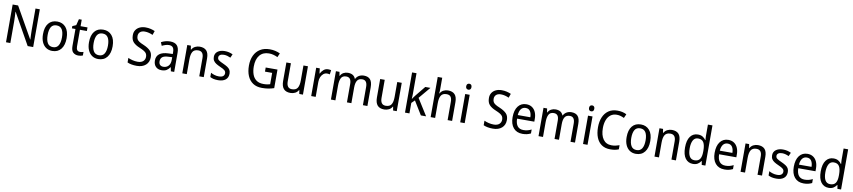

<svg xmlns="http://www.w3.org/2000/svg" viewBox="31 -2163 15896 3576"><g transform="rotate(10 7979.0 -375.0)"><path d="M602 0H498L167 -589H163Q165 -552 167.5 -505.5Q170 -459 170 -413V0H88V-714H191L522 -130H526Q524 -161 522 -211Q520 -261 520 -302V-714H602Z M1187 -269Q1187 -139 1128 -64.5Q1069 10 962 10Q895 10 845 -23.5Q795 -57 767.5 -119.5Q740 -182 740 -269Q740 -402 798.5 -474Q857 -546 964 -546Q1065 -546 1126 -474.5Q1187 -403 1187 -269ZM828 -269Q828 -171 860.5 -116.5Q893 -62 964 -62Q1033 -62 1066 -116Q1099 -170 1099 -269Q1099 -367 1066 -420Q1033 -473 963 -473Q892 -473 860 -420Q828 -367 828 -269Z M1475 -62Q1492 -62 1510 -65Q1528 -68 1541 -73V-6Q1507 10 1456 10Q1397 10 1358 -24.5Q1319 -59 1319 -148V-468H1252V-511L1321 -541L1351 -659H1404V-536H1535V-468H1404V-153Q1404 -62 1475 -62Z M2057 -269Q2057 -139 1998 -64.5Q1939 10 1832 10Q1765 10 1715 -23.5Q1665 -57 1637.5 -119.5Q1610 -182 1610 -269Q1610 -402 1668.5 -474Q1727 -546 1834 -546Q1935 -546 1996 -474.5Q2057 -403 2057 -269ZM1698 -269Q1698 -171 1730.5 -116.5Q1763 -62 1834 -62Q1903 -62 1936 -116Q1969 -170 1969 -269Q1969 -367 1936 -420Q1903 -473 1833 -473Q1762 -473 1730 -420Q1698 -367 1698 -269Z M2792 -193Q2792 -99 2729.5 -44.5Q2667 10 2562 10Q2508 10 2462 1.5Q2416 -7 2383 -23V-109Q2418 -92 2466.5 -80Q2515 -68 2563 -68Q2632 -68 2668 -100.5Q2704 -133 2704 -185Q2704 -220 2690.5 -244Q2677 -268 2645 -288Q2613 -308 2558 -331Q2476 -364 2433.5 -410Q2391 -456 2391 -540Q2390 -596 2417 -637.5Q2444 -679 2492 -701.5Q2540 -724 2602 -724Q2654 -724 2699 -713Q2744 -702 2779 -686L2752 -609Q2717 -625 2679 -635Q2641 -645 2601 -645Q2542 -645 2511 -616Q2480 -587 2480 -541Q2480 -504 2493 -480.5Q2506 -457 2536.5 -437.5Q2567 -418 2619 -397Q2704 -361 2748 -316Q2792 -271 2792 -193Z M3097 -546Q3186 -546 3227.5 -501Q3269 -456 3269 -364V0H3206L3191 -75H3188Q3158 -32 3122.5 -11Q3087 10 3029 10Q2960 10 2919 -32Q2878 -74 2878 -149Q2878 -229 2934.5 -273Q2991 -317 3105 -321L3185 -324V-357Q3185 -422 3160.5 -449Q3136 -476 3089 -476Q3054 -476 3020.5 -465Q2987 -454 2956 -438L2929 -502Q2963 -521 3006 -533.5Q3049 -546 3097 -546ZM3117 -260Q3034 -257 3000 -229Q2966 -201 2966 -149Q2966 -103 2989.5 -81Q3013 -59 3052 -59Q3110 -59 3147.5 -98Q3185 -137 3185 -213V-263Z M3657 -546Q3742 -546 3785 -500Q3828 -454 3828 -355V0H3743V-345Q3743 -473 3642 -473Q3567 -473 3537 -424.5Q3507 -376 3507 -278V0H3422V-536H3490L3502 -463H3507Q3530 -505 3570.5 -525.5Q3611 -546 3657 -546Z M4290 -147Q4290 -70 4239 -30Q4188 10 4099 10Q4050 10 4013 1.5Q3976 -7 3948 -23V-104Q3976 -87 4016.5 -74.5Q4057 -62 4099 -62Q4155 -62 4181 -83Q4207 -104 4207 -140Q4207 -171 4183.5 -193Q4160 -215 4094 -243Q4048 -263 4015.5 -284Q3983 -305 3965 -333.5Q3947 -362 3947 -405Q3947 -471 3997.5 -508.5Q4048 -546 4130 -546Q4173 -546 4211 -537Q4249 -528 4283 -511L4253 -443Q4224 -457 4192 -466Q4160 -475 4126 -475Q4080 -475 4054.5 -457Q4029 -439 4029 -409Q4029 -375 4055.5 -355.5Q4082 -336 4148 -307Q4192 -287 4224 -266.5Q4256 -246 4273 -217.5Q4290 -189 4290 -147Z M4933 -377H5156V-26Q5103 -8 5048.5 1Q4994 10 4929 10Q4826 10 4757.5 -36Q4689 -82 4654 -164.5Q4619 -247 4619 -358Q4619 -467 4657.5 -549.5Q4696 -632 4770.5 -678Q4845 -724 4952 -724Q5007 -724 5056 -712.5Q5105 -701 5147 -681L5114 -605Q5078 -623 5036 -634.5Q4994 -646 4950 -646Q4836 -646 4773.5 -570Q4711 -494 4711 -357Q4711 -273 4734.5 -207.5Q4758 -142 4809.5 -104.5Q4861 -67 4945 -67Q4985 -67 5014.5 -72Q5044 -77 5069 -84V-299H4933Z M5704 -536V0H5635L5623 -71H5618Q5595 -30 5555 -10Q5515 10 5468 10Q5380 10 5338 -39Q5296 -88 5296 -186V-536H5382V-195Q5382 -63 5482 -63Q5559 -63 5589 -111.5Q5619 -160 5619 -255V-536Z M6085 -546Q6099 -546 6114 -544.5Q6129 -543 6142 -540L6131 -458Q6107 -465 6079 -465Q6043 -465 6012.5 -442Q5982 -419 5963.5 -378Q5945 -337 5945 -284V0H5860V-536H5928L5939 -441H5943Q5966 -486 6001.5 -516Q6037 -546 6085 -546Z M6762 -546Q6843 -546 6883 -499.5Q6923 -453 6923 -353V0H6838V-345Q6838 -473 6744 -473Q6677 -473 6648.5 -427.5Q6620 -382 6620 -296V0H6536V-346Q6536 -411 6512.5 -442Q6489 -473 6441 -473Q6370 -473 6344 -421.5Q6318 -370 6318 -279V0H6233V-536H6301L6313 -463H6318Q6339 -505 6377 -525.5Q6415 -546 6460 -546Q6572 -546 6604 -458H6609Q6633 -503 6673 -524.5Q6713 -546 6762 -546Z M7478 -536V0H7409L7397 -71H7392Q7369 -30 7329 -10Q7289 10 7242 10Q7154 10 7112 -39Q7070 -88 7070 -186V-536H7156V-195Q7156 -63 7256 -63Q7333 -63 7363 -111.5Q7393 -160 7393 -255V-536Z M7718 -370Q7718 -350 7716.5 -324Q7715 -298 7714 -276H7718Q7727 -290 7743 -312Q7759 -334 7771 -349L7923 -536H8021L7835 -315L8033 0H7934L7777 -256L7718 -198V0H7634V-760H7718Z M8204 -540Q8204 -498 8199 -463H8205Q8226 -504 8266 -525Q8306 -546 8353 -546Q8440 -546 8482.5 -499Q8525 -452 8525 -355V0H8440V-345Q8440 -410 8416 -441.5Q8392 -473 8339 -473Q8263 -473 8233.5 -423.5Q8204 -374 8204 -278V0H8119V-760H8204Z M8722 -738Q8743 -738 8757 -724Q8771 -710 8771 -681Q8771 -653 8757 -639Q8743 -625 8722 -625Q8700 -625 8685.5 -639Q8671 -653 8671 -681Q8671 -710 8685 -724Q8699 -738 8722 -738ZM8763 -536V0H8678V-536Z M9527 -193Q9527 -99 9464.5 -44.5Q9402 10 9297 10Q9243 10 9197 1.5Q9151 -7 9118 -23V-109Q9153 -92 9201.5 -80Q9250 -68 9298 -68Q9367 -68 9403 -100.5Q9439 -133 9439 -185Q9439 -220 9425.5 -244Q9412 -268 9380 -288Q9348 -308 9293 -331Q9211 -364 9168.5 -410Q9126 -456 9126 -540Q9125 -596 9152 -637.5Q9179 -679 9227 -701.5Q9275 -724 9337 -724Q9389 -724 9434 -713Q9479 -702 9514 -686L9487 -609Q9452 -625 9414 -635Q9376 -645 9336 -645Q9277 -645 9246 -616Q9215 -587 9215 -541Q9215 -504 9228 -480.5Q9241 -457 9271.5 -437.5Q9302 -418 9354 -397Q9439 -361 9483 -316Q9527 -271 9527 -193Z M9835 -546Q9898 -546 9943 -515.5Q9988 -485 10011.5 -430.5Q10035 -376 10035 -306V-252H9709Q9713 -63 9861 -63Q9904 -63 9939 -72Q9974 -81 10012 -100V-25Q9975 -7 9938.5 1.5Q9902 10 9855 10Q9744 10 9683 -63Q9622 -136 9622 -264Q9622 -398 9679 -472Q9736 -546 9835 -546ZM9834 -476Q9779 -476 9747.5 -436Q9716 -396 9710 -320H9948Q9948 -387 9920.5 -431.5Q9893 -476 9834 -476Z M10688 -546Q10769 -546 10809 -499.5Q10849 -453 10849 -353V0H10764V-345Q10764 -473 10670 -473Q10603 -473 10574.5 -427.5Q10546 -382 10546 -296V0H10462V-346Q10462 -411 10438.5 -442Q10415 -473 10367 -473Q10296 -473 10270 -421.5Q10244 -370 10244 -279V0H10159V-536H10227L10239 -463H10244Q10265 -505 10303 -525.5Q10341 -546 10386 -546Q10498 -546 10530 -458H10535Q10559 -503 10599 -524.5Q10639 -546 10688 -546Z M11045 -738Q11066 -738 11080 -724Q11094 -710 11094 -681Q11094 -653 11080 -639Q11066 -625 11045 -625Q11023 -625 11008.5 -639Q10994 -653 10994 -681Q10994 -710 11008 -724Q11022 -738 11045 -738ZM11086 -536V0H11001V-536Z M11526 -646Q11458 -646 11410 -609.5Q11362 -573 11337.5 -507.5Q11313 -442 11313 -357Q11313 -223 11368 -145.5Q11423 -68 11528 -68Q11568 -68 11604.5 -76Q11641 -84 11675 -96V-18Q11641 -4 11603.5 3Q11566 10 11516 10Q11419 10 11353.5 -34.5Q11288 -79 11254.5 -161.5Q11221 -244 11221 -358Q11221 -464 11255.5 -546.5Q11290 -629 11358 -676.5Q11426 -724 11526 -724Q11624 -724 11699 -685L11666 -610Q11636 -625 11601.5 -635.5Q11567 -646 11526 -646Z M12225 -269Q12225 -139 12166 -64.5Q12107 10 12000 10Q11933 10 11883 -23.5Q11833 -57 11805.5 -119.5Q11778 -182 11778 -269Q11778 -402 11836.5 -474Q11895 -546 12002 -546Q12103 -546 12164 -474.5Q12225 -403 12225 -269ZM11866 -269Q11866 -171 11898.5 -116.5Q11931 -62 12002 -62Q12071 -62 12104 -116Q12137 -170 12137 -269Q12137 -367 12104 -420Q12071 -473 12001 -473Q11930 -473 11898 -420Q11866 -367 11866 -269Z M12587 -546Q12672 -546 12715 -500Q12758 -454 12758 -355V0H12673V-345Q12673 -473 12572 -473Q12497 -473 12467 -424.5Q12437 -376 12437 -278V0H12352V-536H12420L12432 -463H12437Q12460 -505 12500.5 -525.5Q12541 -546 12587 -546Z M13080 10Q12989 10 12936 -60Q12883 -130 12883 -267Q12883 -404 12936 -475Q12989 -546 13080 -546Q13133 -546 13169.5 -524Q13206 -502 13229 -467H13234Q13233 -484 13231 -506.5Q13229 -529 13229 -545V-760H13315V0H13246L13234 -71H13229Q13206 -35 13170 -12.5Q13134 10 13080 10ZM13096 -62Q13168 -62 13199 -108Q13230 -154 13230 -248V-269Q13230 -370 13200 -422Q13170 -474 13095 -474Q13032 -474 13001.5 -418.5Q12971 -363 12971 -266Q12971 -167 13002 -114.5Q13033 -62 13096 -62Z M13656 -546Q13719 -546 13764 -515.5Q13809 -485 13832.5 -430.5Q13856 -376 13856 -306V-252H13530Q13534 -63 13682 -63Q13725 -63 13760 -72Q13795 -81 13833 -100V-25Q13796 -7 13759.5 1.5Q13723 10 13676 10Q13565 10 13504 -63Q13443 -136 13443 -264Q13443 -398 13500 -472Q13557 -546 13656 -546ZM13655 -476Q13600 -476 13568.5 -436Q13537 -396 13531 -320H13769Q13769 -387 13741.5 -431.5Q13714 -476 13655 -476Z M14215 -546Q14300 -546 14343 -500Q14386 -454 14386 -355V0H14301V-345Q14301 -473 14200 -473Q14125 -473 14095 -424.5Q14065 -376 14065 -278V0H13980V-536H14048L14060 -463H14065Q14088 -505 14128.5 -525.5Q14169 -546 14215 -546Z M14848 -147Q14848 -70 14797 -30Q14746 10 14657 10Q14608 10 14571 1.5Q14534 -7 14506 -23V-104Q14534 -87 14574.5 -74.5Q14615 -62 14657 -62Q14713 -62 14739 -83Q14765 -104 14765 -140Q14765 -171 14741.5 -193Q14718 -215 14652 -243Q14606 -263 14573.5 -284Q14541 -305 14523 -333.5Q14505 -362 14505 -405Q14505 -471 14555.5 -508.5Q14606 -546 14688 -546Q14731 -546 14769 -537Q14807 -528 14841 -511L14811 -443Q14782 -457 14750 -466Q14718 -475 14684 -475Q14638 -475 14612.5 -457Q14587 -439 14587 -409Q14587 -375 14613.5 -355.5Q14640 -336 14706 -307Q14750 -287 14782 -266.5Q14814 -246 14831 -217.5Q14848 -189 14848 -147Z M15153 -546Q15216 -546 15261 -515.5Q15306 -485 15329.5 -430.5Q15353 -376 15353 -306V-252H15027Q15031 -63 15179 -63Q15222 -63 15257 -72Q15292 -81 15330 -100V-25Q15293 -7 15256.5 1.5Q15220 10 15173 10Q15062 10 15001 -63Q14940 -136 14940 -264Q14940 -398 14997 -472Q15054 -546 15153 -546ZM15152 -476Q15097 -476 15065.5 -436Q15034 -396 15028 -320H15266Q15266 -387 15238.5 -431.5Q15211 -476 15152 -476Z M15646 10Q15555 10 15502 -60Q15449 -130 15449 -267Q15449 -404 15502 -475Q15555 -546 15646 -546Q15699 -546 15735.5 -524Q15772 -502 15795 -467H15800Q15799 -484 15797 -506.5Q15795 -529 15795 -545V-760H15881V0H15812L15800 -71H15795Q15772 -35 15736 -12.5Q15700 10 15646 10ZM15662 -62Q15734 -62 15765 -108Q15796 -154 15796 -248V-269Q15796 -370 15766 -422Q15736 -474 15661 -474Q15598 -474 15567.5 -418.5Q15537 -363 15537 -266Q15537 -167 15568 -114.5Q15599 -62 15662 -62Z"/></g></svg>

Font: Noto Sans Gurmukhi SemiCondensed
Style: Regular
Weight: 400
Width: 4
Designer: Jelle Bosma - Monotype Design Team
Foundry: Monotype Imaging Inc.
Version: Version 2.004; ttfautohint (v1.8.4.7-5d5b)